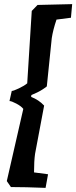

<svg xmlns="http://www.w3.org/2000/svg" viewBox="-20 -786 370 931"><path d="M194 -274 150 -40Q145 -5 145 50L213 59L201 125Q102 121 33 121L13 92L93 -258Q83 -271 59.5 -283.5Q36 -296 26 -296L37 -345Q45 -345 71.5 -357.5Q98 -370 112 -382L134 -733L162 -762L330 -766L324 -700L254 -691Q237 -641 231 -601L207 -367Q178 -344 143 -330L132 -325L131 -316Q168 -302 194 -274Z"/></svg>

Font: Andada
Style: Bold Italic
Weight: 700
Italic angle: -8.29999°
Designer: Carolina Giovagnoli
Foundry: Carolina Giovagnoli
Version: Version 1.003